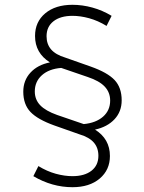

<svg xmlns="http://www.w3.org/2000/svg" viewBox="-20 -731 602 800"><path d="M282 49Q197 49 119 3L140 -39Q176 -17 212.5 -7Q249 3 282 3Q332 3 361 -19.5Q390 -42 390 -82Q390 -115 371 -137Q352 -159 312 -171L207 -208Q137 -233 107 -264.5Q77 -296 77 -349Q77 -396 107 -428.5Q137 -461 188 -471Q126 -510 126 -581Q126 -640 168.5 -675.5Q211 -711 282 -711Q323 -711 365 -699.5Q407 -688 445 -665L424 -623Q388 -645 351.5 -655Q315 -665 282 -665Q232 -665 203 -642.5Q174 -620 174 -580Q174 -547 193 -525Q212 -503 252 -491L357 -454Q428 -429 457.5 -397.5Q487 -366 487 -313Q487 -266 457 -234Q427 -202 376 -191Q438 -152 438 -81Q438 -23 395.5 13Q353 49 282 49ZM329 -214Q380 -219 409.5 -245Q439 -271 439 -312Q439 -346 416.5 -370Q394 -394 346 -410L238 -447Q237 -447 236.5 -447.5Q236 -448 235 -448Q184 -444 154.5 -417.5Q125 -391 125 -350Q125 -316 147.5 -292.5Q170 -269 218 -252L326 -215Q327 -215 327.5 -214.5Q328 -214 329 -214Z"/></svg>

Font: Red Hat Text VF
Style: Regular
Weight: 300
Designer: Pentagram, MCKL
Foundry: Pentagram, MCKL
Version: Version 1.023